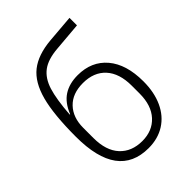

<svg xmlns="http://www.w3.org/2000/svg" viewBox="-225 -902 1033 1033"><g transform="rotate(-45 292.0 -385.5)"><path d="M60 -307Q60 -476 86 -573Q112 -670 170 -716Q228 -762 330 -771L488 -784V-727L324 -713Q249 -707 208 -676.5Q167 -646 148 -585.5Q129 -525 121 -415H124Q149 -478 193 -506.5Q237 -535 301 -535Q406 -535 467 -463Q528 -391 528 -261Q528 -178 499.5 -116Q471 -54 418 -20.5Q365 13 294 13Q60 13 60 -307ZM467 -230V-289Q467 -383 420.5 -434Q374 -485 291 -485Q211 -485 166.5 -438.5Q122 -392 122 -313V-236Q122 -140 169 -89Q216 -38 297 -38Q374 -38 420.5 -88.5Q467 -139 467 -230Z"/></g></svg>

Font: IBM Plex Sans JP Light
Style: Regular
Weight: 300
Designer: Mike Abbink; Paul van der Laan; Pieter van Rosmalen; Wujin Sim; Yejin Wi; Jinhee Kim; Boomi Park; Yona Kim; Kichan Ma
Foundry: Sandoll Inc.
Version: Version 1.002